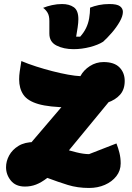

<svg xmlns="http://www.w3.org/2000/svg" viewBox="-20 -908 654 953"><path d="M263 -90 73 -128 329 -428 562 -453ZM422 25Q365 25 316.5 10Q268 -5 215 -25Q185 -2 159 8Q133 18 104 18Q58 18 34 -11.5Q10 -41 10 -78Q10 -108 25.5 -136.5Q41 -165 72 -184Q103 -203 151 -203Q175 -203 210 -194Q245 -185 284 -173Q323 -161 359 -152Q395 -143 422 -143L558 -196Q567 -173 573 -148.5Q579 -124 579 -97Q579 -61 557.5 -33.5Q536 -6 500.5 9.5Q465 25 422 25ZM322 -375Q224 -376 170.5 -391.5Q117 -407 96 -438Q75 -469 75 -514Q75 -533 78 -553.5Q81 -574 86 -605Q119 -591 159.5 -578Q200 -565 241 -554.5Q282 -544 318 -537.5Q354 -531 379 -530Q395 -560 426 -580Q457 -600 494 -600Q547 -600 573 -573.5Q599 -547 599 -506Q599 -464 576 -438Q553 -412 513 -398.5Q473 -385 424 -380Q375 -375 322 -375ZM345 -664Q296 -664 260.5 -682Q225 -700 225 -741V-804Q225 -830 216 -845Q207 -860 194 -869Q213 -877 238 -882.5Q263 -888 288 -888Q324 -888 346.5 -872Q369 -856 369 -813Q369 -796 365.5 -772.5Q362 -749 358 -726H378Q396 -746 407 -768.5Q418 -791 422.5 -817Q427 -843 427 -870Q447 -878 471 -883Q495 -888 523 -888Q561 -888 575.5 -877Q590 -866 590 -849Q590 -828 574 -800Q558 -772 535 -745.5Q512 -719 492 -701Q467 -685 426.5 -674.5Q386 -664 345 -664Z"/></svg>

Font: Lemonada
Style: Regular
Weight: 400
Designer: Mohamed Gaber (Arabic), Eduardo Tunni (Latin)
Foundry: Kief Type Foundry
Version: Version 4.005